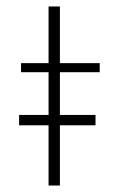

<svg xmlns="http://www.w3.org/2000/svg" viewBox="-20 -573 355 593"><path d="M130 -553H165V-378H288V-350H165V0H130V-350H45V-378H130ZM39 -218H275V-186H39Z"/></svg>

Font: Josefin Sans ExtraLight
Style: Regular
Weight: 250
Designer: Santiago Orozco
Foundry: Typemade
Version: Version 2.000